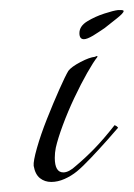

<svg xmlns="http://www.w3.org/2000/svg" viewBox="-20 -361 266 382"><path d="M147 -283Q138 -283 138 -295Q138 -309 153.5 -318.5Q169 -328 187.5 -334Q206 -340 215 -341H220Q226 -341 226 -339Q226 -335 212 -324L188 -305Q182 -301 176 -297Q170 -293 165 -290Q153 -283 147 -283ZM82 1Q69 1 59.5 -6.5Q50 -14 47 -31Q46 -40 53.5 -66.5Q61 -93 73.5 -124.5Q86 -156 98 -183Q110 -210 116 -220Q122 -228 140 -237.5Q158 -247 169 -248Q174 -251 174 -248Q166 -238 153.5 -216Q141 -194 128 -166.5Q115 -139 105 -112Q95 -85 91 -67Q90 -62 89.5 -57Q89 -52 89 -47Q89 -18 106 -18Q117 -18 131 -31Q150 -47 168 -65.5Q186 -84 208 -112Q208 -112 212 -110L215 -107Q210 -101 194.5 -83.5Q179 -66 161.5 -47.5Q144 -29 133 -20Q122 -11 108.5 -5Q95 1 82 1Z"/></svg>

Font: Grey Qo
Style: Regular
Weight: 400
Designer: Robert E. Leuschke
Foundry: Robert E. Leuschke
Version: Version 2.010